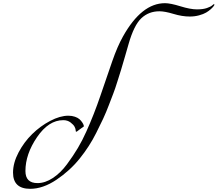

<svg xmlns="http://www.w3.org/2000/svg" viewBox="-20 -1170 1369 1208"><path d="M754 -941Q871 -1150 1018 -1150Q1052 -1150 1115 -1130.5Q1178 -1111 1219 -1111Q1258 -1111 1282 -1119.5Q1306 -1128 1315 -1136Q1324 -1144 1326 -1144Q1329 -1144 1329 -1139Q1329 -1138 1324 -1131Q1319 -1124 1306.5 -1112.5Q1294 -1101 1277 -1091Q1260 -1081 1232.5 -1073.5Q1205 -1066 1174 -1066Q1126 -1066 1071.5 -1082.5Q1017 -1099 983 -1099Q916 -1099 869.5 -1055.5Q823 -1012 789 -893Q783 -873 765.5 -811.5Q748 -750 741.5 -730Q735 -710 719.5 -660Q704 -610 693 -582Q682 -554 665 -509Q648 -464 628.5 -422Q609 -380 585 -333Q543 -249 481.5 -172.5Q420 -96 335 -39Q250 18 170 18Q62 18 62 -84Q62 -145 96.5 -210.5Q131 -276 182.5 -326.5Q234 -377 296 -409.5Q358 -442 410 -442Q433 -442 451.5 -435.5Q470 -429 480 -420Q490 -411 497 -400.5Q504 -390 506 -383.5Q508 -377 508 -375Q508 -374 486 -359Q483 -357 477 -352.5Q471 -348 466.5 -344.5Q462 -341 460 -341Q456 -341 456 -351Q456 -359 449.5 -372Q443 -385 424 -399.5Q405 -414 378 -414Q286 -414 213 -307Q140 -200 140 -94Q140 -18 216 -18Q264 -18 312.5 -50Q361 -82 401 -136Q441 -190 470 -239Q499 -288 523 -342Q571 -448 612.5 -570Q654 -692 686.5 -785.5Q719 -879 754 -941Z"/></svg>

Font: Miama Nueva
Style: Medium
Weight: 400
Italic angle: -28°
Version: Version 1.0